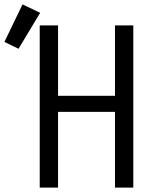

<svg xmlns="http://www.w3.org/2000/svg" viewBox="-92 -850 712 870"><path d="M88 0V-735H171V-416H429V-735H512V0H429V-343H171V0ZM-8 -629 -72 -660 10 -830 90 -792Z"/></svg>

Font: Zed Mono Extended
Style: Regular
Weight: 400
Width: 7
Monospace: yes
Designer: Belleve Invis
Foundry: Belleve Invis
Version: Version 1.0.0; ttfautohint (v1.8.4)